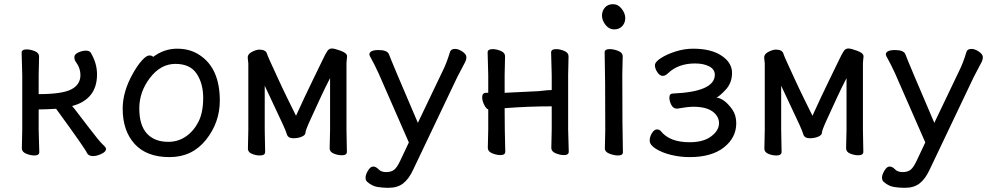

<svg xmlns="http://www.w3.org/2000/svg" viewBox="-20 -724 4714 914"><path d="M422.9 19Q402.8 19 395 5.9Q387.2 -14.2 247.1 -206.1Q192.9 -203.1 164.1 -203.1V-106L167 0Q167 16.1 144 16.1Q125 16.1 104.5 7.6Q84 -1 84 -18.1L85.9 -106V-366.2L83 -473.1Q83 -488.8 106.9 -488.8Q125 -488.8 145.5 -480.5Q166 -472.2 166 -455.1L164.1 -366.2V-275.9Q274.9 -275.9 318.8 -298.3Q362.8 -320.8 362.8 -366.2Q362.8 -400.9 339.8 -431.2Q334 -439.9 334 -452.1Q334 -465.8 353 -474.4Q372.1 -482.9 388.2 -482.9Q405.8 -482.9 412.1 -473.1Q441.9 -422.9 441.9 -370.1Q441.9 -251 323.2 -219.2L321.8 -220.2Q323.2 -220.2 335.2 -205.1Q347.2 -189.9 400.1 -120.4Q453.1 -50.8 469 -36.4Q484.9 -22 484.9 -15.1Q484.9 -2 462.9 8.5Q440.9 19 422.9 19Z M781.2 -48.8Q828.1 -48.8 865.2 -74.5Q902.3 -100.1 924.8 -144.5Q947.3 -189 947.3 -257.8Q947.3 -326.2 916.3 -373Q885.3 -419.9 814.9 -419.9Q745.1 -419.9 694.1 -353.5Q643.1 -287.1 643.1 -208Q643.1 -127.9 679.2 -88.4Q715.3 -48.8 781.2 -48.8ZM787.1 23.9Q678.2 23.9 621.1 -38.6Q564 -101.1 564 -207Q564 -289.1 614.3 -377Q635.3 -414.1 656.2 -437Q677.2 -460 690.9 -460Q704.1 -460 709 -453.1Q761.2 -492.2 823.2 -492.2Q885.3 -492.2 930.2 -461.9Q1026.4 -398.9 1026.4 -245.1Q1026.4 -141.1 960.7 -58.6Q895 23.9 787.1 23.9Z M1217.3 16.1Q1197.3 16.1 1178.7 8.1Q1160.2 0 1160.2 -16.1L1162.1 -106V-421.9L1159.2 -450.2L1160.2 -457Q1163.1 -469.2 1182.1 -478.5Q1201.2 -487.8 1215.3 -487.8Q1230 -487.8 1239 -482.9Q1248 -478 1250.5 -469.5Q1252.9 -460.9 1265.6 -432.9Q1278.3 -404.8 1302.7 -351.8Q1327.1 -298.8 1351.1 -250Q1375 -201.2 1389.2 -172.9Q1430.2 -263.2 1467.8 -340.1Q1505.4 -417 1517.8 -443.1Q1530.3 -469.2 1538.3 -481.2Q1546.4 -493.2 1560.1 -493.2Q1572.3 -493.2 1602.3 -482.2Q1632.3 -471.2 1632.3 -456.1L1629.4 -424.8V-106L1631.3 -1Q1631.3 15.1 1606.9 15.1Q1588.4 15.1 1568.8 7.1Q1549.3 -1 1549.3 -18.1L1551.3 -106V-352.1Q1528.3 -308.1 1504.6 -256.6Q1481 -205.1 1457.5 -154.1Q1434.1 -103 1434.1 -92Q1434.1 -81.1 1416.7 -73.5Q1399.4 -65.9 1377 -65.9Q1352.1 -65.9 1346.2 -83L1339.4 -102.1Q1335.9 -112.8 1300 -188.5Q1264.2 -264.2 1240.2 -315.9V-106L1242.2 -1Q1242.2 16.1 1217.3 16.1Z M1831.5 169.9H1821.3Q1802.2 169.9 1776.9 166Q1751.5 162.1 1727.5 141.1Q1720.2 133.8 1720.2 121.1Q1720.2 107.9 1731.7 88.4Q1743.2 68.8 1756.3 68.8Q1769.5 68.8 1782 82Q1794.4 95.2 1818.4 95.2Q1842.3 95.2 1856.2 84.2Q1870.1 73.2 1884.3 43L1926.3 -45.9L1782.2 -375Q1760.3 -421.9 1749.3 -440.9Q1738.3 -460 1738.3 -463.9Q1738.3 -485.8 1782.2 -485.8Q1823.2 -485.8 1831.5 -465.8Q1842.3 -435.1 1969.2 -139.2L2087.4 -386.2Q2106.4 -423.8 2122.6 -478Q2127.4 -491.2 2146.5 -491.2Q2162.1 -491.2 2181.2 -478.5Q2200.2 -465.8 2200.2 -452.1Q2200.2 -439.9 2194.3 -428.5Q2188.5 -417 2177.5 -396.5Q2166.5 -376 2157.2 -357.9L1946.3 85Q1926.3 127.9 1899.4 148.9Q1872.6 169.9 1831.5 169.9Z M2664.6 14.2Q2645.5 14.2 2625 5.6Q2604.5 -2.9 2604.5 -20L2606.4 -107.9V-217.8Q2493.2 -217.8 2382.3 -209Q2382.3 -108.9 2385.3 -2Q2385.3 14.2 2362.3 14.2Q2343.3 14.2 2322.8 5.6Q2302.2 -2.9 2302.2 -20L2304.2 -107.9V-203.1Q2294.4 -206.1 2284.9 -225.1Q2275.4 -244.1 2275.4 -261.2Q2275.4 -282.2 2294.4 -282.2H2304.2V-367.2L2301.3 -474.1Q2301.3 -490.2 2325.2 -490.2Q2343.3 -490.2 2363.8 -481.7Q2384.3 -473.1 2384.3 -456.1L2382.3 -367.2V-282.2L2542.5 -290Q2556.2 -291 2571.3 -293Q2586.4 -294.9 2596.2 -294.9Q2606.4 -294.9 2606.4 -295.9V-367.2L2603.5 -474.1Q2603.5 -490.2 2627.4 -490.2Q2645.5 -490.2 2666 -481.7Q2686.5 -473.1 2686.5 -456.1L2684.6 -367.2V-107.9L2687.5 -2Q2687.5 14.2 2664.6 14.2Z M2922.4 16.1Q2903.3 16.1 2881.3 7.6Q2859.4 -1 2859.4 -17.1L2861.3 -105Q2861.3 -368.2 2858.4 -475.1Q2858.4 -490.2 2882.3 -490.2Q2901.4 -490.2 2922.9 -481.7Q2944.3 -473.1 2944.3 -457L2942.4 -368.2Q2942.4 -105 2945.3 1Q2945.3 16.1 2922.4 16.1ZM2845.7 -649.9Q2845.7 -671.9 2859.6 -688Q2873.5 -704.1 2898.4 -704.1Q2922.4 -704.1 2939.5 -682.1Q2956.5 -660.2 2956.5 -638.2Q2956.5 -615.2 2942.1 -599.6Q2927.7 -584 2903.6 -584Q2879.4 -584 2862.5 -605.5Q2845.7 -627 2845.7 -649.9Z M3262.7 23.9Q3217.8 23.9 3174.8 13.4Q3131.8 2.9 3102.3 -15.6Q3072.8 -34.2 3072.8 -54.2Q3072.8 -73.2 3083.7 -90.6Q3094.7 -107.9 3106.9 -107.9Q3118.7 -107.9 3125.5 -100.1Q3167.5 -46.9 3262.7 -46.9Q3328.6 -46.9 3365.7 -75Q3402.8 -103 3402.8 -137.2Q3402.8 -170.9 3371.8 -193.4Q3340.8 -215.8 3280.8 -215.8Q3253.9 -215.8 3204.6 -207H3201.7Q3184.6 -207 3175.5 -225.1Q3166.5 -243.2 3166.5 -258.8Q3166.5 -278.8 3183.6 -278.8Q3382.8 -287.1 3382.8 -368.2Q3382.8 -394 3356.2 -408Q3329.6 -421.9 3288.6 -421.9Q3208.5 -421.9 3159.7 -375Q3147.5 -362.8 3134.8 -362.8Q3120.6 -362.8 3109.1 -380.4Q3097.7 -397.9 3097.7 -413.1Q3097.7 -429.2 3126.2 -447.5Q3154.8 -465.8 3196.3 -479Q3237.8 -492.2 3279.8 -492.2Q3364.7 -492.2 3414.8 -459Q3464.8 -425.8 3464.8 -377Q3464.8 -329.1 3434.3 -296.6Q3403.8 -264.2 3390.6 -259.8Q3428.7 -254.9 3465.8 -203.1Q3484.9 -175.8 3484.9 -137.2Q3484.9 -68.8 3426.3 -22.5Q3367.7 23.9 3262.7 23.9Z M3675.8 16.1Q3655.8 16.1 3637.2 8.1Q3618.7 0 3618.7 -16.1L3620.6 -106V-421.9L3617.7 -450.2L3618.7 -457Q3621.6 -469.2 3640.6 -478.5Q3659.7 -487.8 3673.8 -487.8Q3688.5 -487.8 3697.5 -482.9Q3706.5 -478 3709 -469.5Q3711.4 -460.9 3724.1 -432.9Q3736.8 -404.8 3761.2 -351.8Q3785.6 -298.8 3809.6 -250Q3833.5 -201.2 3847.7 -172.9Q3888.7 -263.2 3926.3 -340.1Q3963.9 -417 3976.3 -443.1Q3988.8 -469.2 3996.8 -481.2Q4004.9 -493.2 4018.6 -493.2Q4030.8 -493.2 4060.8 -482.2Q4090.8 -471.2 4090.8 -456.1L4087.9 -424.8V-106L4089.8 -1Q4089.8 15.1 4065.4 15.1Q4046.9 15.1 4027.3 7.1Q4007.8 -1 4007.8 -18.1L4009.8 -106V-352.1Q3986.8 -308.1 3963.1 -256.6Q3939.5 -205.1 3916 -154.1Q3892.6 -103 3892.6 -92Q3892.6 -81.1 3875.2 -73.5Q3857.9 -65.9 3835.4 -65.9Q3810.5 -65.9 3804.7 -83L3797.9 -102.1Q3794.4 -112.8 3758.5 -188.5Q3722.7 -264.2 3698.7 -315.9V-106L3700.7 -1Q3700.7 16.1 3675.8 16.1Z M4290 169.9H4279.8Q4260.7 169.9 4235.4 166Q4210 162.1 4186 141.1Q4178.7 133.8 4178.7 121.1Q4178.7 107.9 4190.2 88.4Q4201.7 68.8 4214.8 68.8Q4228 68.8 4240.5 82Q4252.9 95.2 4276.9 95.2Q4300.8 95.2 4314.7 84.2Q4328.6 73.2 4342.8 43L4384.8 -45.9L4240.7 -375Q4218.8 -421.9 4207.8 -440.9Q4196.8 -460 4196.8 -463.9Q4196.8 -485.8 4240.7 -485.8Q4281.7 -485.8 4290 -465.8Q4300.8 -435.1 4427.7 -139.2L4545.9 -386.2Q4564.9 -423.8 4581.1 -478Q4585.9 -491.2 4605 -491.2Q4620.6 -491.2 4639.6 -478.5Q4658.7 -465.8 4658.7 -452.1Q4658.7 -439.9 4652.8 -428.5Q4647 -417 4636 -396.5Q4625 -376 4615.7 -357.9L4404.8 85Q4384.8 127.9 4357.9 148.9Q4331.1 169.9 4290 169.9Z"/></svg>

Font: LXGW WenKai Screen
Style: Regular
Weight: 400
Designer: LXGW / Fontworks Inc.
Foundry: LXGW / Fontworks Inc.
Version: Version 1.510;January 18,2025